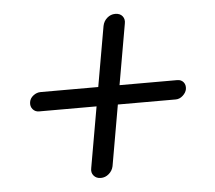

<svg xmlns="http://www.w3.org/2000/svg" viewBox="-42 -621 646 578"><g transform="rotate(-5 281.0 -332.0)"><path d="M72.3 -303.7Q60.5 -303.7 53.2 -312.5Q45.9 -321.3 47.9 -334Q49.8 -345.7 60.1 -353.5Q70.3 -361.3 82 -361.3H495.1Q506.8 -361.3 513.7 -353Q520.5 -344.7 518.6 -332Q516.6 -321.3 506.8 -312.5Q497.1 -303.7 485.4 -303.7ZM240.2 -87.9Q226.6 -87.9 218.8 -97.2Q210.9 -106.4 213.9 -120.1L288.1 -543Q291 -557.6 301.8 -566.9Q312.5 -576.2 326.2 -576.2Q340.8 -576.2 348.1 -566.9Q355.5 -557.6 352.5 -543.9L278.3 -120.1Q275.4 -106.4 264.6 -97.2Q253.9 -87.9 240.2 -87.9Z"/></g></svg>

Font: Quicksand
Style: Italic
Weight: 400
Designer: Andrew Paglinawan
Foundry: Andrew Paglinawan
Version: Version 3.006